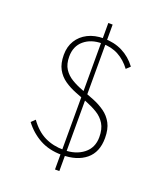

<svg xmlns="http://www.w3.org/2000/svg" viewBox="-157 -878 914 1079"><g transform="rotate(20 299.5 -338.0)"><path d="M309 10Q234 10 178 -20.5Q122 -51 82 -104L105 -126Q146 -69 196.5 -44.5Q247 -20 311 -20Q382 -20 428 -56Q474 -92 474 -156Q474 -204 455.5 -234.5Q437 -265 406 -284Q375 -303 338 -317.5Q301 -332 264 -346.5Q227 -361 196 -382.5Q165 -404 146.5 -437.5Q128 -471 128 -523Q128 -572 150.5 -608.5Q173 -645 213.5 -665.5Q254 -686 308 -686Q371 -686 420.5 -661Q470 -636 505 -589L482 -567Q450 -610 407.5 -633Q365 -656 308 -656Q243 -656 201.5 -621Q160 -586 160 -524Q160 -479 178.5 -450.5Q197 -422 228 -403.5Q259 -385 296 -371.5Q333 -358 370 -343Q407 -328 438 -306Q469 -284 487.5 -249.5Q506 -215 506 -162Q506 -77 453 -33.5Q400 10 309 10ZM302 100V-776H328V100Z"/></g></svg>

Font: Marine Company Thin
Style: Regular
Weight: 100
Designer: Rodrigo Fuenzalida
Foundry: fragTYPE
Version: Version 1.000